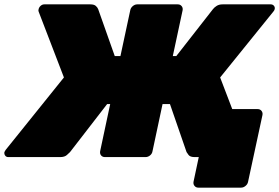

<svg xmlns="http://www.w3.org/2000/svg" viewBox="-42 -720 1280 880"><path d="M867 140Q856 140 849.5 132Q843 124 845 113L869 0H847L844 -220H1139Q1150 -220 1156.5 -212Q1163 -204 1161 -193L1095 113Q1093 124 1083.5 132Q1074 140 1063 140ZM1199 -700Q1208 -700 1213.5 -693.5Q1219 -687 1217 -678Q1215 -671 1211 -667L967 -365L1094 -33Q1096 -28 1094 -22Q1093 -13 1085 -6.5Q1077 0 1068 0H850Q830 0 822.5 -9.5Q815 -19 813 -23L737 -243H703L657 -27Q655 -15 645.5 -7.5Q636 0 625 0H439Q428 0 421.5 -7.5Q415 -15 417 -27L463 -243H449L279 -23Q275 -19 264.5 -9.5Q254 0 234 0H-4Q-13 0 -18 -6.5Q-23 -13 -22 -22Q-21 -24 -19.5 -27.5Q-18 -31 -16 -33L251 -365L135 -667Q133 -672 135 -678Q137 -687 144.5 -693.5Q152 -700 161 -700H372Q389 -700 397 -693Q405 -686 408 -678L484 -463H510L555 -673Q557 -684 566.5 -692Q576 -700 587 -700H773Q784 -700 790.5 -692Q797 -684 795 -673L750 -463H766L934 -678Q940 -686 951 -693Q962 -700 978 -700Z"/></svg>

Font: Rubik Light Black
Style: Italic
Weight: 900
Italic angle: -12°
Version: Version 2.104